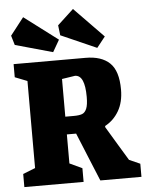

<svg xmlns="http://www.w3.org/2000/svg" viewBox="-58 -902 722 949"><g transform="rotate(-5 303.0 -428.0)"><path d="M24 -65 85 -89V-521L24 -545V-610H381Q460 -610 501 -570.5Q542 -531 542 -439Q542 -376 516.5 -332.5Q491 -289 448 -266V-260Q462 -238 505 -165L551 -89L605 -65V0H401Q392 -20 352 -119Q346 -133 302 -241H256V-97L318 -68V0H24ZM370 -417Q370 -526 321 -526L256 -516V-329H298Q325 -329 339.5 -334.5Q354 -340 362 -359Q370 -378 370 -417ZM443 -654 266 -732 260 -782 340 -856 485 -707ZM224 -652 38 -704 24 -751 91 -837 258 -711Z"/></g></svg>

Font: Grenze ExtraBold
Style: Regular
Weight: 800
Designer: Renata Polastri
Foundry: Omnibus-Type
Version: Version 1.002; ttfautohint (v1.8)